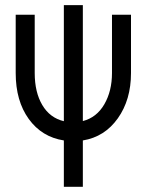

<svg xmlns="http://www.w3.org/2000/svg" viewBox="-20 -532 565 740"><path d="M226.1 -512.2H299.3V-65.4Q352.5 -79.1 382.1 -130.1Q411.6 -181.2 411.6 -250.5V-475.1H484.9V-250.5Q484.9 -147.5 434.1 -75.9Q383.3 -4.4 299.3 9.3V188H226.1V9.3Q141.1 -3.9 90.8 -73.5Q40.5 -143.1 40.5 -250.5V-475.1H113.8V-250.5Q113.8 -176.3 143.1 -127Q172.4 -77.6 226.1 -64.9Z"/></svg>

Font: Anka/Coder Condensed
Style: Regular
Weight: 400
Width: 4
Monospace: yes
Version: Version 1.100